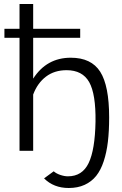

<svg xmlns="http://www.w3.org/2000/svg" viewBox="-20 -750 609 955"><path d="M321.8 185.1Q247.1 185.1 199.2 137.2L247.1 102.1Q259.8 113.3 280 120.1Q300.3 127 317.9 127Q389.2 127 420.9 61Q452.6 -4.9 455.1 -145Q457 -282.2 423.6 -341.6Q390.1 -400.9 311 -400.9Q251 -400.9 208.7 -368.9Q166.5 -336.9 145 -279.8V0H77.1V-562H2V-606.9H77.1V-730H145V-606.9H378.9V-562H145V-358.9Q211.9 -462.9 332 -462.9Q434.1 -462.9 478.5 -393.1Q522.9 -323.2 522.9 -166Q522.9 -98.1 516.6 -44.9Q510.3 8.3 495.8 52.2Q481.4 96.2 458.3 125Q435.1 153.8 400.9 169.4Q366.7 185.1 321.8 185.1Z"/></svg>

Font: Rawline
Style: Regular
Weight: 400
Designer: Matt McInerney, Pablo Impallari, Rodrigo Fuenzalida
Foundry: Matt McInerney, Pablo Impallari, Rodrigo Fuenzalida
Version: Version 4.020;PS 004.020;hotconv 1.0.88;makeotf.lib2.5.64775